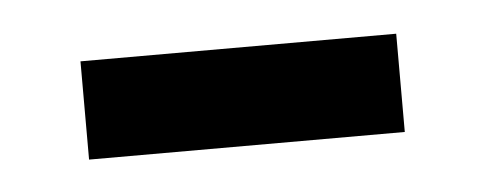

<svg xmlns="http://www.w3.org/2000/svg" viewBox="-24 -325 370 146"><g transform="rotate(-5 160.5 -251.5)"><path d="M40 -289H281V-214H40Z"/></g></svg>

Font: Source Serif Pro Semibold
Style: Regular
Weight: 600
Designer: Frank Grießhammer
Foundry: Adobe Systems Incorporated
Version: Version 1.014;PS Version 1.0;hotconv 1.0.73;makeotf.lib2.5.5